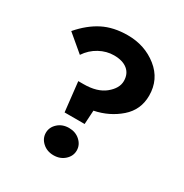

<svg xmlns="http://www.w3.org/2000/svg" viewBox="-171 -854 970 1012"><g transform="rotate(30 313.5 -348.0)"><path d="M227 -0.5Q200 -25 200 -59Q200 -93 227 -117.5Q254 -142 294 -142Q334 -142 361 -117.5Q388 -93 388 -59Q388 -25 361 -0.5Q334 24 294 24Q254 24 227 -0.5ZM308 -592Q263 -592 220.5 -569Q178 -546 150 -504L48 -590Q104 -655 168 -687.5Q232 -720 318 -720Q422 -720 498 -659.5Q574 -599 574 -500Q574 -414 510.5 -358.5Q447 -303 359 -285L354 -201H232L212 -380H244Q327 -380 373.5 -418Q420 -456 420 -500Q420 -544 390.5 -568Q361 -592 308 -592Z"/></g></svg>

Font: renner_700bold
Style: Bold
Weight: 700
Version: Version 003.000 ; ttfautohint (v0.97) -l 8 -r 50 -G 200 -x 1